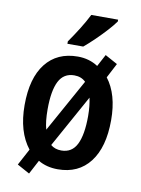

<svg xmlns="http://www.w3.org/2000/svg" viewBox="-91 -828 695 944"><g transform="rotate(10 257.0 -355.5)"><path d="M473 -273Q473 -138 416 -64Q359 10 256 10Q200 10 158 -15L121 55L59 21L103 -61Q41 -140 41 -273Q41 -408 98 -480.5Q155 -553 258 -553Q315 -553 359 -524L391 -584L453 -550L415 -477Q473 -402 473 -273ZM156 -272Q156 -210 167 -172L314 -437Q292 -459 257 -459Q204 -459 180 -412Q156 -365 156 -272ZM358 -273Q358 -300 355.5 -323Q353 -346 349 -364L204 -102Q225 -84 257 -84Q310 -84 334 -132Q358 -180 358 -273ZM421 -757Q407 -737 381.5 -709Q356 -681 327 -653Q298 -625 275 -606H196V-618Q222 -655 246 -693.5Q270 -732 287 -766H421Z"/></g></svg>

Font: Noto Sans Condensed SemiBold
Style: Regular
Weight: 600
Width: 3
Designer: Monotype Design Team
Foundry: Monotype Imaging Inc.
Version: Version 2.013; ttfautohint (v1.8.4.7-5d5b)